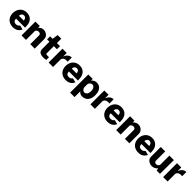

<svg xmlns="http://www.w3.org/2000/svg" viewBox="604 -2864 5195 5195"><g transform="rotate(45 3202.0 -266.5)"><path d="M291 -106Q326 -106 354.5 -120.5Q383 -135 401 -164L524 -133Q493 -62 434.5 -26Q376 10 293 10Q213 10 152 -23Q91 -56 57 -117Q23 -178 23 -259Q23 -338 54.5 -402Q86 -466 145 -503Q204 -540 284 -540Q365 -540 422 -504Q479 -468 507.5 -404.5Q536 -341 536 -260V-217H191Q191 -163 218 -134.5Q245 -106 291 -106ZM376 -327Q376 -372 352.5 -401.5Q329 -431 284 -431Q243 -431 217 -399.5Q191 -368 192 -327Z M619 -530H787V-464Q815 -490 832.5 -503Q850 -516 876.5 -525Q903 -534 941 -534Q989 -534 1031 -511.5Q1073 -489 1098 -450.5Q1123 -412 1123 -365V0H953V-340Q953 -368 932 -385Q911 -402 879 -402Q850 -402 825 -387Q800 -372 789 -346V0H619Z M1441 -414 1442 -149Q1442 -126 1451.5 -117.5Q1461 -109 1479 -109H1561V-7Q1528 7 1462 7Q1356 7 1314 -31.5Q1272 -70 1272 -141V-414H1182V-530H1278L1302 -698H1441V-531H1560V-414Z M1655 -530H1819V-394Q1842 -458 1889 -499Q1936 -540 2002 -540L2003 -380Q1977 -382 1968 -382Q1892 -382 1858.5 -350.5Q1825 -319 1825 -272V0H1655Z M2313 -106Q2348 -106 2376.5 -120.5Q2405 -135 2423 -164L2546 -133Q2515 -62 2456.5 -26Q2398 10 2315 10Q2235 10 2174 -23Q2113 -56 2079 -117Q2045 -178 2045 -259Q2045 -338 2076.5 -402Q2108 -466 2167 -503Q2226 -540 2306 -540Q2387 -540 2444 -504Q2501 -468 2529.5 -404.5Q2558 -341 2558 -260V-217H2213Q2213 -163 2240 -134.5Q2267 -106 2313 -106ZM2398 -327Q2398 -372 2374.5 -401.5Q2351 -431 2306 -431Q2265 -431 2239 -399.5Q2213 -368 2214 -327Z M2642 -530H2813V-466Q2839 -501 2878.5 -520.5Q2918 -540 2964 -540Q3023 -540 3070.5 -510Q3118 -480 3146 -419Q3174 -358 3174 -269Q3174 -175 3142.5 -112.5Q3111 -50 3059 -20Q3007 10 2945 10Q2854 10 2812 -58V165H2642ZM3016 -268Q3016 -339 2986 -379Q2956 -419 2912 -419Q2886 -419 2863 -404Q2840 -389 2826 -365.5Q2812 -342 2812 -318V-204Q2820 -163 2847.5 -136.5Q2875 -110 2911 -110Q2956 -110 2986 -150.5Q3016 -191 3016 -268Z M3255 -530H3419V-394Q3442 -458 3489 -499Q3536 -540 3602 -540L3603 -380Q3577 -382 3568 -382Q3492 -382 3458.5 -350.5Q3425 -319 3425 -272V0H3255Z M3913 -106Q3948 -106 3976.5 -120.5Q4005 -135 4023 -164L4146 -133Q4115 -62 4056.5 -26Q3998 10 3915 10Q3835 10 3774 -23Q3713 -56 3679 -117Q3645 -178 3645 -259Q3645 -338 3676.5 -402Q3708 -466 3767 -503Q3826 -540 3906 -540Q3987 -540 4044 -504Q4101 -468 4129.5 -404.5Q4158 -341 4158 -260V-217H3813Q3813 -163 3840 -134.5Q3867 -106 3913 -106ZM3998 -327Q3998 -372 3974.5 -401.5Q3951 -431 3906 -431Q3865 -431 3839 -399.5Q3813 -368 3814 -327Z M4241 -530H4409V-464Q4437 -490 4454.5 -503Q4472 -516 4498.5 -525Q4525 -534 4563 -534Q4611 -534 4653 -511.5Q4695 -489 4720 -450.5Q4745 -412 4745 -365V0H4575V-340Q4575 -368 4554 -385Q4533 -402 4501 -402Q4472 -402 4447 -387Q4422 -372 4411 -346V0H4241Z M5089 -106Q5124 -106 5152.5 -120.5Q5181 -135 5199 -164L5322 -133Q5291 -62 5232.5 -26Q5174 10 5091 10Q5011 10 4950 -23Q4889 -56 4855 -117Q4821 -178 4821 -259Q4821 -338 4852.5 -402Q4884 -466 4943 -503Q5002 -540 5082 -540Q5163 -540 5220 -504Q5277 -468 5305.5 -404.5Q5334 -341 5334 -260V-217H4989Q4989 -163 5016 -134.5Q5043 -106 5089 -106ZM5174 -327Q5174 -372 5150.5 -401.5Q5127 -431 5082 -431Q5041 -431 5015 -399.5Q4989 -368 4990 -327Z M5416 -154V-530H5586V-180Q5585 -149 5604 -130Q5623 -111 5659 -111Q5720 -111 5746 -173V-530H5918L5915 0H5788L5776 -72Q5745 -31 5698 -10.5Q5651 10 5605 10Q5558 9 5514.5 -10.5Q5471 -30 5443.5 -67Q5416 -104 5416 -154Z M6037 -530H6201V-394Q6224 -458 6271 -499Q6318 -540 6384 -540L6385 -380Q6359 -382 6350 -382Q6274 -382 6240.5 -350.5Q6207 -319 6207 -272V0H6037Z"/></g></svg>

Font: Morrison
Style: Bold
Weight: 700
Designer: Pablo Impallari, Rodrigo Fuenzalida (Modified by Dan O. Williams)
Version: Version 0.03;June 6, 2019;FontCreator 11.5.0.2425 64-bit; tt